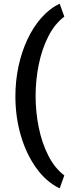

<svg xmlns="http://www.w3.org/2000/svg" viewBox="-20 -813 390 1048"><path d="M174.3 -289.1Q174.3 -201.2 191.7 -116.5Q209 -31.7 243.9 36.6Q278.8 105 331.1 144.5L305.7 215.3Q231.9 179.7 177.5 103.5Q123 27.3 93.5 -74Q64 -175.3 64 -287.1Q64 -371.1 80.8 -450.2Q97.7 -529.3 129.4 -597.2Q161.1 -665 205.6 -715.6Q250 -766.1 305.7 -793L331.1 -722.2Q278.8 -683.1 243.9 -614.5Q209 -545.9 191.7 -461.4Q174.3 -377 174.3 -289.1Z"/></svg>

Font: Vazirmatn RD FD SemiBold
Style: Regular
Weight: 600
Designer: Saber Rastikerdar
Foundry: Saber Rastikerdar
Version: Version 33.003